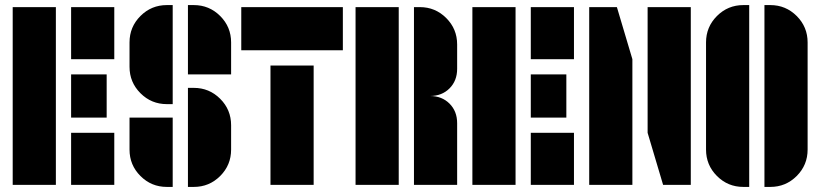

<svg xmlns="http://www.w3.org/2000/svg" viewBox="-20 -728 3230 756"><path d="M30 0V-700H200V0ZM260 -495V-700H430V-495ZM260 0V-205H430V0ZM400 -435V-265H260V-435Z M743 -382Q804 -382 847 -339Q890 -296 890 -235V-139Q890 -78 847 -35Q804 8 743 8H720V-382ZM490 -139V-265H660V8H637Q576 8 533 -35Q490 -78 490 -139ZM490 -561Q490 -622 533 -665Q576 -708 637 -708H660V-318H637Q576 -318 533 -361Q490 -404 490 -465ZM743 -708Q804 -708 847 -665Q890 -622 890 -561V-435H720V-708Z M1045 0V-470H1215V0ZM930 -530V-700H1330V-530Z M1633 -700Q1694 -700 1737 -657Q1780 -614 1780 -553V-457Q1780 -410 1750 -380Q1720 -350 1673 -350Q1720 -350 1750 -320Q1780 -290 1780 -243V0H1610V-350V-700ZM1380 0V-700H1550V0Z M1840 0V-700H2010V0ZM2070 -495V-700H2240V-495ZM2070 0V-205H2240V0ZM2210 -435V-265H2070V-435Z M2530 -205V-700H2700V0H2591ZM2300 -700H2409L2470 -495V0H2300Z M3013 -708Q3074 -708 3117 -665Q3160 -622 3160 -561V-139Q3160 -78 3117 -35Q3074 8 3013 8H2990V-708ZM2760 -561Q2760 -622 2803 -665Q2846 -708 2907 -708H2930V8H2907Q2846 8 2803 -35Q2760 -78 2760 -139Z"/></svg>

Font: Promplate
Style: Bold
Weight: 400
Designer: Evgeny Tarasenko
Foundry: Evgeny Tarasenko
Version: Version 1.000